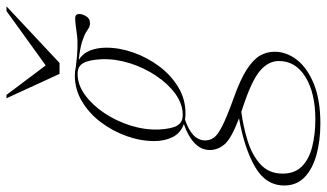

<svg xmlns="http://www.w3.org/2000/svg" viewBox="-306 -545 1004 590"><g transform="rotate(-90 196.0 -250.0)"><path d="M111.5 232.5Q60 232.5 16.5 220.8Q-27 209 -53 184.5Q-79 160 -79 121.5Q-79 65 -22.2 32Q34.5 -1 127.5 -17.5Q66.5 -40.5 48.2 -61.2Q30 -82 30 -107.5Q30 -134.5 52.2 -155Q74.5 -175.5 110 -187Q82.5 -196.5 70 -221Q57.5 -245.5 57.5 -278Q57.5 -320 72.8 -362.8Q88 -405.5 115.2 -441.8Q142.5 -478 179.2 -500Q216 -522 259 -522Q273.5 -522 285.5 -519Q351 -510.5 386.2 -515.8Q421.5 -521 435 -521Q448 -521 448 -508Q448 -499 441 -487.2Q434 -475.5 420.5 -475.5Q411 -475.5 405.2 -479.2Q399.5 -483 390.2 -488.5Q381 -494 362 -500Q343 -506 307 -510Q326.5 -498 335.5 -475.8Q344.5 -453.5 344.5 -425.5Q344.5 -384 329.2 -341.2Q314 -298.5 286.8 -262.2Q259.5 -226 222.8 -204Q186 -182 143 -182Q132.5 -182 123.5 -183.5Q59.5 -162 59.5 -121.5Q59.5 -107.5 67.5 -95.5Q75.5 -83.5 102.8 -69.5Q130 -55.5 188 -34.5Q246 -14 277 6Q308 26 320 46.8Q332 67.5 332 92Q332 128.5 306.8 160.8Q281.5 193 232.2 212.8Q183 232.5 111.5 232.5ZM138.5 -190.5Q171.5 -190.5 202.8 -213.2Q234 -236 258.5 -272.8Q283 -309.5 296.8 -353.2Q310.5 -397 309 -439.5Q307 -479.5 296.8 -496.8Q286.5 -514 263.5 -513.5Q230.5 -513.5 199.2 -490.8Q168 -468 143.5 -431.2Q119 -394.5 105.2 -350.8Q91.5 -307 93 -264Q95 -224.5 105.2 -207.2Q115.5 -190 138.5 -190.5ZM-42.5 116.5Q-42.5 154 -20 176Q2.5 198 40.5 207.5Q78.5 217 124.5 217Q205 217 254.2 186.8Q303.5 156.5 303.5 105Q303.5 72.5 273.2 46.8Q243 21 160.5 -6Q154 -8 147.5 -10.5Q102 -4.5 58.2 9Q14.5 22.5 -14 48.5Q-42.5 74.5 -42.5 116.5ZM471.5 -732 297.5 -569H264L189 -732H199.5L290 -611.5L457 -732Z"/></g></svg>

Font: Newsreader Display ExtraLight
Style: Italic
Weight: 275
Italic angle: -17°
Designer: Hugues Gentile
Foundry: Production Type
Version: Version 1.002